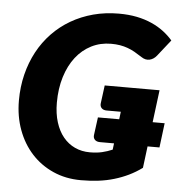

<svg xmlns="http://www.w3.org/2000/svg" viewBox="-53 -786 787 844"><g transform="rotate(5 340.5 -364.0)"><path d="M479.5 -273.5 483.5 -307H421.5Q406.5 -307 398.8 -315Q391 -323 392.5 -336L403 -416H645L627 -273.5H680L666.5 -165.5H614L602 -70Q574 -49.5 544 -35Q514 -20.5 481.2 -10.8Q448.5 -1 412.2 3.5Q376 8 335 8Q267.5 8 212 -16.8Q156.5 -41.5 116.8 -85Q77 -128.5 55 -188Q33 -247.5 33 -317.5Q33 -378 46.5 -432.5Q60 -487 85 -533.5Q110 -580 146 -617.5Q182 -655 227 -681.2Q272 -707.5 325.2 -721.8Q378.5 -736 438.5 -736Q481 -736 517 -728.8Q553 -721.5 582.8 -708.2Q612.5 -695 636 -677.2Q659.5 -659.5 677.5 -638.5L621 -567Q608 -550.5 589.8 -546.2Q571.5 -542 553 -554.5Q535.5 -566 520 -574.8Q504.5 -583.5 488.5 -589.2Q472.5 -595 454.8 -598Q437 -601 415.5 -601Q368 -601 328.5 -581Q289 -561 260.5 -524.5Q232 -488 216 -436.5Q200 -385 200 -322.5Q200 -274.5 212 -236.2Q224 -198 245.5 -171.8Q267 -145.5 297 -131.5Q327 -117.5 363.5 -117.5Q393.5 -117.5 417 -123Q440.5 -128.5 462.5 -138L466 -166H404Q389 -166 381.2 -174Q373.5 -182 375 -194.5L385.5 -273.5Z"/></g></svg>

Font: Lato Black
Style: Italic
Weight: 900
Italic angle: -7°
Designer: Lukasz Dziedzic
Foundry: tyPoland Lukasz Dziedzic
Version: Version 2.007; 2014-02-27